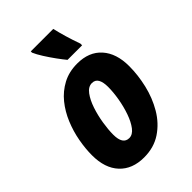

<svg xmlns="http://www.w3.org/2000/svg" viewBox="-229 -858 960 960"><g transform="rotate(-45 250.5 -378.0)"><path d="M204 10Q121 10 74 -40.5Q27 -91 27 -182Q27 -229 36.5 -281Q46 -333 66.5 -382.5Q87 -432 119 -471.5Q151 -511 196 -535Q241 -559 299 -559Q382 -559 428 -507.5Q474 -456 474 -366Q474 -303 458.5 -237Q443 -171 410 -115Q377 -59 325.5 -24.5Q274 10 204 10ZM220 -111Q244 -111 263.5 -136.5Q283 -162 297 -202Q311 -242 318.5 -286Q326 -330 326 -367Q326 -401 315.5 -419.5Q305 -438 282 -438Q256 -438 236 -411Q216 -384 202.5 -343.5Q189 -303 182 -259Q175 -215 175 -180Q175 -111 220 -111ZM278 -606Q263 -624 243 -651.5Q223 -679 205 -707.5Q187 -736 178 -757V-766H337Q344 -735 355 -697.5Q366 -660 381 -618V-606Z"/></g></svg>

Font: Noto Sans Condensed ExtraBold
Style: Italic
Weight: 800
Width: 3
Italic angle: -12°
Designer: Monotype Design Team
Foundry: Monotype Imaging Inc.
Version: Version 2.013; ttfautohint (v1.8.4.7-5d5b)